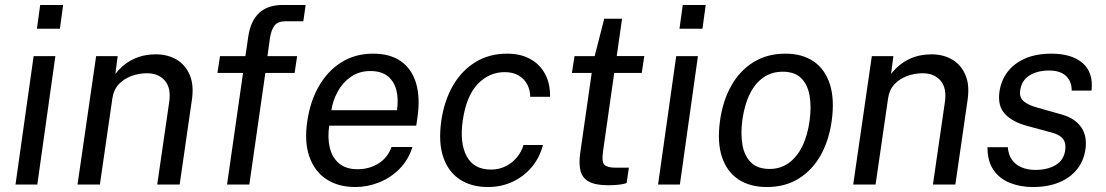

<svg xmlns="http://www.w3.org/2000/svg" viewBox="-20 -743 4452 773"><path d="M42.4 0 115.4 -517H202.9L130.2 0ZM128.6 -627.2 141.8 -723H234.2L221.1 -627.2Z M292.1 0 367 -517H453.8L444.5 -445.2Q461 -466.9 484.2 -484.9Q507.4 -502.8 538.1 -513.5Q568.9 -524.2 608.1 -524.2Q655 -524.2 690.8 -503.1Q726.6 -482 744 -440.9Q761.4 -399.8 752.4 -339.8L703.3 0H613L661 -330.9Q669.6 -387.7 644.1 -417.9Q618.5 -448.1 571.9 -448.1Q539.2 -448.1 509 -436.9Q478.7 -425.8 457.9 -403.5Q437.2 -381.1 432.5 -347.3L382.1 0Z M894.1 0 958.5 -449.3H855.4L865.8 -517H968L979.8 -597.2Q988.9 -658.5 1023.3 -690.8Q1057.8 -723 1117.6 -723H1210.5L1201.2 -657.4H1129.4Q1099 -657.4 1085.5 -640.4Q1072 -623.4 1066.7 -589L1056.8 -517H1176.3L1166.1 -449.3H1048.3L983.8 0Z M1410.8 10Q1341.9 10 1294.2 -21.4Q1246.5 -52.9 1225.7 -111.9Q1204.9 -170.9 1216.9 -253.3Q1228.5 -334.9 1264.1 -396.5Q1299.7 -458.2 1355.1 -492.6Q1410.5 -527 1482 -527Q1551.7 -527 1595.2 -495.6Q1638.8 -464.2 1655.5 -406.8Q1672.2 -349.3 1660.7 -270.8L1655.8 -237H1305.4Q1298.2 -187.9 1307.8 -148.2Q1317.3 -108.6 1345.1 -85.1Q1373 -61.7 1419.9 -61.7Q1466.4 -61.7 1503.3 -84.5Q1540.3 -107.3 1556.1 -151.1H1640.5Q1624 -98.5 1587.9 -62.5Q1551.8 -26.5 1505.2 -8.2Q1458.8 10 1410.8 10ZM1314.3 -299.4H1578.3Q1584.9 -343.8 1575.9 -379.6Q1566.8 -415.4 1541 -436.2Q1515.2 -457 1471.2 -457Q1425.7 -457 1392.6 -433.7Q1359.4 -410.5 1339.6 -374.2Q1319.8 -337.9 1314.3 -299.4Z M1944.4 10Q1878.1 10 1831.5 -20.4Q1784.9 -50.8 1764.6 -110.3Q1744.4 -169.8 1756.7 -256.7Q1768.4 -337.3 1803.5 -398.1Q1838.7 -459 1894.2 -493Q1949.8 -527 2021.8 -527Q2075.4 -527 2114.4 -505.7Q2153.5 -484.4 2174.5 -445.3Q2195.5 -406.3 2194.6 -353.2H2114.7Q2114.5 -380.5 2102.7 -403.1Q2090.8 -425.7 2068 -439.1Q2045.2 -452.6 2011.6 -452.6Q1949.4 -452.6 1903.3 -404.6Q1857.3 -356.6 1843 -257.3Q1830.2 -167.9 1858.8 -114.1Q1887.5 -60.3 1956.8 -60.3Q1990.1 -60.3 2017 -74.3Q2043.8 -88.2 2062 -110.8Q2080.3 -133.4 2087.7 -159.3H2166.1Q2152.5 -107.6 2120.1 -69.4Q2087.6 -31.3 2042.4 -10.6Q1997.2 10 1944.4 10Z M2428.6 2.8Q2377.2 2.8 2350.8 -11.9Q2324.4 -26.6 2317.2 -55Q2310.1 -83.4 2315.7 -124.9L2362.2 -449.3H2282.5L2293 -517H2374.2L2412.6 -667.5H2484.4L2463 -517.3H2573.9L2563.7 -449.3H2452.9L2407.5 -131.3Q2401.8 -90 2414.1 -79Q2426.5 -67.9 2458.2 -67.9H2511.9L2502.8 -6Q2493.3 -2.3 2474.7 0.2Q2456.1 2.8 2428.6 2.8Z M2629.4 0 2702.4 -517H2789.9L2717.2 0ZM2715.6 -627.2 2728.8 -723H2821.2L2808.1 -627.2Z M3067.4 10Q2999.5 10 2953 -20.7Q2906.5 -51.4 2886.7 -110.9Q2866.9 -170.3 2878.7 -256.3Q2889.9 -337.5 2924.5 -398.4Q2959 -459.3 3014.2 -493.2Q3069.5 -527 3141.9 -527Q3210.1 -527 3255.8 -495.7Q3301.6 -464.4 3321.1 -404Q3340.5 -343.7 3328.5 -256.3Q3317.5 -177.3 3283.7 -117.4Q3249.8 -57.5 3195.4 -23.8Q3141 10 3067.4 10ZM3078.8 -62.8Q3122 -62.8 3155.2 -86.5Q3188.4 -110.2 3210.1 -154.1Q3231.7 -198.1 3239.7 -258.7Q3247.1 -314 3239.3 -358.3Q3231.5 -402.6 3205.4 -428.5Q3179.2 -454.3 3131.4 -454.3Q3087.1 -454.3 3053.5 -431.1Q3019.9 -407.9 2998.4 -364Q2976.9 -320.2 2968.6 -258.7Q2961.4 -204 2969.2 -159.5Q2977 -115.1 3003.6 -88.9Q3030.2 -62.8 3078.8 -62.8Z M3415.1 0 3490 -517H3576.8L3567.5 -445.2Q3584 -466.9 3607.2 -484.9Q3630.4 -502.8 3661.1 -513.5Q3691.9 -524.2 3731.1 -524.2Q3778 -524.2 3813.8 -503.1Q3849.6 -482 3867 -440.9Q3884.4 -399.8 3875.4 -339.8L3826.3 0H3736L3784 -330.9Q3792.6 -387.7 3767.1 -417.9Q3741.5 -448.1 3694.9 -448.1Q3662.2 -448.1 3632 -436.9Q3601.7 -425.8 3580.9 -403.5Q3560.2 -381.1 3555.5 -347.3L3505.1 0Z M4138.7 10Q4087.4 10 4045.6 -6.9Q4003.8 -23.7 3979.5 -59.3Q3955.3 -94.9 3955.6 -150.4H4037.6Q4039.6 -120.1 4054.2 -99.8Q4068.8 -79.4 4093.1 -69.2Q4117.4 -58.9 4148.2 -58.9Q4197.4 -58.9 4230.2 -78.5Q4263 -98.1 4268.7 -138.5Q4272.8 -167.1 4259.2 -184.2Q4245.7 -201.3 4213.3 -209.6L4115.8 -236Q4058.1 -251.2 4027 -283.1Q3996 -315 4003.7 -372.7Q4009.8 -417.8 4035.7 -452.5Q4061.5 -487.2 4106.3 -507.1Q4151.1 -527 4213.4 -527Q4294.2 -527 4338.4 -489.2Q4382.7 -451.4 4374.5 -378.3H4294.7Q4295 -415.6 4271.6 -437.3Q4248.2 -459.1 4203.3 -459.1Q4156.9 -459.1 4124.9 -439.3Q4092.8 -419.5 4087.2 -378.2Q4083.2 -350.6 4102 -334.8Q4120.7 -319 4159.9 -308.7L4253.7 -282.3Q4286.6 -272.9 4307.1 -257.3Q4327.5 -241.8 4337.9 -222.8Q4348.3 -203.8 4350.7 -183.2Q4353.1 -162.5 4350.3 -143.6Q4343.8 -96 4316.5 -61.7Q4289.2 -27.4 4244 -8.7Q4198.8 10 4138.7 10Z"/></svg>

Font: Public Sans Thin
Style: Italic
Weight: 100
Italic angle: -8°
Designer: The Public Sans project authors (U.S. Web Design System). Libre Franklin designed by Pablo Impallari and Rodrigo Fuenzal
Version: Version 2.000